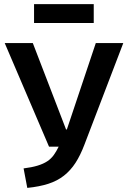

<svg xmlns="http://www.w3.org/2000/svg" viewBox="-20 -901 621 936"><path d="M392 -197Q372 -144 348 -107Q324 -70 291.5 -44.5Q259 -19 215.5 -5Q172 9 113 15L95 -80Q135 -85 163 -93.5Q191 -102 210 -114.5Q229 -127 242 -145Q255 -163 266 -186H219L3 -691H140L302 -270H306L447 -691H581ZM437 -789H146V-881H437Z"/></svg>

Font: Qnwhxotralxmqkhsjrfbfhwcoqn
Style: Regular
Weight: 500
Designer: Carrois Corporate & Edenspiekermann
Foundry: Carrois Corporate GbR & Edenspiekermann AG
Version: Version 2.001